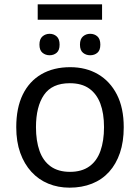

<svg xmlns="http://www.w3.org/2000/svg" viewBox="-20 -856 645 886"><path d="M451 -836V-765H154V-836ZM209 -700Q228 -700 241.5 -688Q255 -676 255 -650Q255 -624 241.5 -612.5Q228 -601 209 -601Q190 -601 176 -612.5Q162 -624 162 -650Q162 -676 176 -688Q190 -700 209 -700ZM396 -700Q416 -700 429.5 -688Q443 -676 443 -650Q443 -624 429.5 -612.5Q416 -601 396 -601Q377 -601 363 -612.5Q349 -624 349 -650Q349 -676 363 -688Q377 -700 396 -700ZM551 -269Q551 -202 533.5 -150.5Q516 -99 483.5 -63Q451 -27 404.5 -8.5Q358 10 301 10Q248 10 203 -8.5Q158 -27 125 -63Q92 -99 73.5 -150.5Q55 -202 55 -269Q55 -358 85 -419.5Q115 -481 171 -513.5Q227 -546 304 -546Q377 -546 432.5 -513.5Q488 -481 519.5 -419.5Q551 -358 551 -269ZM146 -269Q146 -206 162.5 -159.5Q179 -113 214 -88Q249 -63 303 -63Q357 -63 392 -88Q427 -113 443.5 -159.5Q460 -206 460 -269Q460 -333 443 -378Q426 -423 391.5 -447.5Q357 -472 302 -472Q220 -472 183 -418Q146 -364 146 -269Z"/></svg>

Font: Noto Sans Ambassadori
Style: Regular
Weight: 400
Designer: Monotype Design Team
Foundry: Monotype Imaging Inc.
Version: Version 2.013